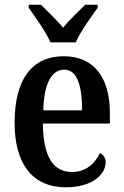

<svg xmlns="http://www.w3.org/2000/svg" viewBox="-20 -786 525 816"><path d="M194 -606H302C321 -651 368 -715 395 -753V-766H342C315 -738 274 -701 248 -668C222 -701 181 -738 154 -766H102V-753C128 -715 176 -651 194 -606ZM260 10C378 10 429 -49 429 -96C429 -117 418 -130 404 -135C384 -91 345 -55 286 -55C207 -55 164 -118 162 -261H447V-306C447 -464 373 -547 251 -547C118 -547 42 -452 42 -264C42 -90 118 10 260 10ZM329 -317H164C167 -429 198 -490 253 -490C308 -490 329 -422 329 -317Z"/></svg>

Font: Noto Serif Armenian Condensed SemiBold
Style: Regular
Weight: 600
Width: 3
Designer: Monotype Design Team
Foundry: Monotype Imaging Inc.
Version: Version 2.008